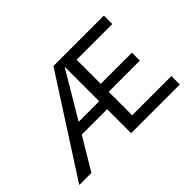

<svg xmlns="http://www.w3.org/2000/svg" viewBox="-92 -668 872 872"><g transform="rotate(-45 344.0 -232.5)"><path d="M650 -54V0H337V-154H174L82 0H4L303 -465H627V-411H398V-256H598V-205H398V-54ZM337 -205V-427L205 -205Z"/></g></svg>

Font: Ysabeau SC
Style: Regular
Weight: 400
Designer: Christian Thalmann (Catharsis Fonts)
Version: Version 0.003